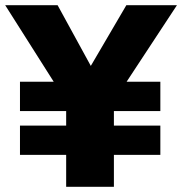

<svg xmlns="http://www.w3.org/2000/svg" viewBox="-27 -720 702 740"><path d="M228 0V-123H50V-236H228V-292H50V-405H180L-7 -700H195L323 -466L460 -700H655L461 -405H591V-292H412V-236H591V-123H412V0Z"/></svg>

Font: Geologica Cursive Black
Style: Regular
Weight: 900
Designer: Sindre Bremnes, Frode Helland
Foundry: Monokrom Skriftforlag AS
Version: Version 1.010;gftools[0.9.28]